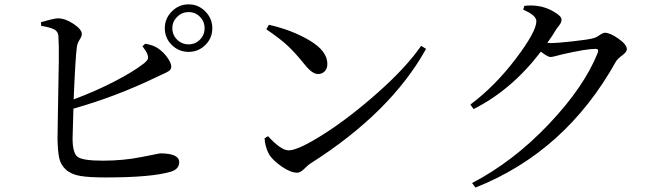

<svg xmlns="http://www.w3.org/2000/svg" viewBox="-20 -802 3020 872"><path d="M627 -591.8 639.6 -603.5Q675.8 -597.7 698.2 -582Q722.7 -565.4 740.2 -540.5Q757.8 -515.6 757.8 -499Q757.8 -493.2 755.4 -488.3Q752.9 -483.4 746.1 -479Q739.3 -474.6 733.4 -471.7Q727.5 -468.8 714.4 -462.9Q701.2 -457 693.4 -453.1Q507.8 -363.3 313.5 -308.6Q309.6 -193.4 309.6 -173.8Q309.6 -105.5 333.5 -88.9Q357.4 -72.3 447.3 -72.3Q540 -72.3 623 -88.9L707 -105.5Q793.9 -105.5 793.9 -65.4Q793.9 -34.2 756.8 -22.5Q669.9 3.9 459 3.9Q385.7 3.9 344.7 -2.9Q303.7 -9.8 279.8 -31.2Q255.9 -52.7 249 -84Q242.2 -115.2 241.2 -172.9Q241.2 -212.9 243.7 -332Q246.1 -451.2 247.1 -524.9Q248 -598.6 245.1 -641.6Q242.2 -660.2 225.1 -668.9Q208 -677.7 167 -684.6L166 -701.2Q230.5 -719.7 244.1 -718.8Q278.3 -717.8 314.9 -692.9Q351.6 -668 351.6 -647.5Q351.6 -636.7 341.3 -621.1Q331.1 -605.5 329.1 -588.9Q322.3 -539.1 314.5 -350.6Q412.1 -386.7 500 -432.1Q587.9 -477.5 635.7 -515.6Q648.4 -526.4 651.4 -534.2Q654.3 -542 649.4 -555.7Q644.5 -569.3 627 -591.8ZM836.9 -600.6Q867.2 -600.6 888.2 -622.1Q909.2 -643.6 909.2 -673.8Q909.2 -704.1 888.2 -725.6Q867.2 -747.1 836.9 -747.1Q806.6 -747.1 784.7 -725.6Q762.7 -704.1 762.7 -673.8Q762.7 -643.6 784.2 -622.1Q805.7 -600.6 836.9 -600.6ZM836.9 -782.2Q880.9 -782.2 912.6 -750Q944.3 -717.8 944.3 -673.8Q944.3 -628.9 912.6 -597.7Q880.9 -566.4 836.9 -566.4Q792 -566.4 760.3 -597.7Q728.5 -628.9 728.5 -673.8Q728.5 -717.8 760.3 -750Q792 -782.2 836.9 -782.2Z M1189.5 -668.9 1201.2 -689.5Q1305.7 -666 1386.2 -618.2Q1466.8 -570.3 1466.8 -511.7Q1466.8 -491.2 1455.1 -478.5Q1443.4 -465.8 1423.8 -465.8Q1397.5 -465.8 1362.3 -510.7Q1322.3 -560.5 1287.6 -593.3Q1252.9 -626 1189.5 -668.9ZM1291 -119.1Q1334 -119.1 1450.2 -192.9Q1566.4 -266.6 1695.8 -381.3Q1825.2 -496.1 1892.6 -593.8L1915 -580.1Q1754.9 -291 1388.7 -58.6Q1381.8 -54.7 1362.8 -36.1Q1343.8 -17.6 1330.1 -17.6Q1299.8 -17.6 1259.8 -45.4Q1219.7 -73.2 1202.1 -100.6Q1183.6 -135.7 1181.6 -173.8L1197.3 -183.6Q1255.9 -119.1 1291 -119.1Z M2356.4 -757.8 2361.3 -775.4Q2393.6 -779.3 2424.8 -774.4Q2460 -769.5 2495.1 -749Q2530.3 -728.5 2530.3 -713.9Q2530.3 -705.1 2527.3 -698.7Q2524.4 -692.4 2515.6 -681.6Q2506.8 -670.9 2502 -662.1Q2488.3 -638.7 2465.8 -607.4Q2471.7 -606.4 2480.5 -606.4Q2511.7 -606.4 2581.5 -614.3Q2651.4 -622.1 2672.9 -627.9Q2686.5 -630.9 2702.6 -642.1Q2718.8 -653.3 2727.5 -653.3Q2750 -653.3 2788.6 -626.5Q2827.1 -599.6 2827.1 -578.1Q2827.1 -566.4 2805.7 -550.3Q2784.2 -534.2 2777.3 -522.5Q2548.8 -112.3 2139.6 49.8L2124 29.3Q2311.5 -68.4 2472.7 -238.3Q2633.8 -408.2 2695.3 -563.5Q2700.2 -580.1 2685.5 -580.1Q2642.6 -580.1 2536.1 -555.7Q2489.3 -543 2480.5 -543Q2467.8 -543 2436.5 -567.4Q2303.7 -393.6 2130.9 -306.6L2116.2 -327.1Q2227.5 -410.2 2321.8 -534.2Q2416 -658.2 2416 -706.1Q2416 -732.4 2356.4 -757.8Z"/></svg>

Font: GenYoMin TW TTF Medium
Style: Regular
Weight: 500
Version: Version 1.300